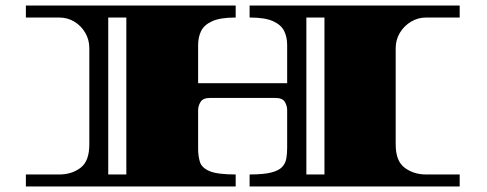

<svg xmlns="http://www.w3.org/2000/svg" viewBox="-20 -670 1751 690"><path d="M73 0V-43H193Q238 -43 269.5 -67Q301 -91 301 -151V-497Q301 -527 286.5 -552Q272 -577 247.5 -592Q223 -607 193 -607H73V-650H827V-607Q772 -607 743 -594Q714 -581 703 -559Q692 -537 692 -508V-371H1012V-508Q1012 -537 1001 -559Q990 -581 961 -594Q932 -607 877 -607V-650H1632V-607H1511Q1482 -607 1457 -592Q1432 -577 1417 -552Q1402 -527 1402 -497V-151Q1402 -91 1434.5 -67Q1467 -43 1511 -43H1632V0H877V-43Q927 -43 954.5 -50Q982 -57 994 -70Q1006 -83 1009 -100.5Q1012 -118 1012 -139V-274Q1012 -290 1003.5 -304Q995 -318 970 -318H734Q710 -318 701 -304Q692 -290 692 -274V-136Q692 -109 698.5 -88Q705 -67 733 -55Q761 -43 827 -43V0ZM369 -43H434V-607H369ZM1081 -43H1146V-607H1081Z"/></svg>

Font: Diplomata
Style: Regular
Weight: 400
Designer: Eduardo Rodriguez Tunni
Foundry: Eduardo Rodriguez Tunni
Version: Version 1.002; ttfautohint (v1.8.4.7-5d5b);gftools[0.9.23]